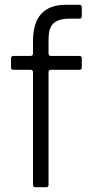

<svg xmlns="http://www.w3.org/2000/svg" viewBox="-20 -783 383 803"><path d="M128 0Q118 0 118 -10V-481Q118 -491 108 -491H36Q26 -491 26 -501V-539Q26 -549 36 -549H108Q118 -549 118 -559V-611Q118 -763 256 -763H312Q322 -763 322 -753V-715Q322 -705 312 -705H270Q227 -705 205 -686.5Q183 -668 183 -618V-559Q183 -549 193 -549H312Q322 -549 322 -539V-501Q322 -491 312 -491H193Q183 -491 183 -481V-10Q183 0 173 0Z"/></svg>

Font: Open Sauce Two Light
Style: Regular
Weight: 300
Designer: Alfredo Marco Pradil
Foundry: Creative Sauce Fz LLC
Version: Version 1.477